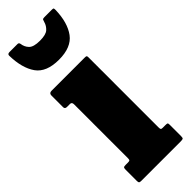

<svg xmlns="http://www.w3.org/2000/svg" viewBox="-254 -769 785 785"><g transform="rotate(-45 138.0 -377.0)"><path d="M40 -428.5H22.5Q10.5 -428.5 10.5 -439V-506.5Q10.5 -520 24.5 -520H216.5Q223.5 -520 225.8 -518.5Q228 -517 228 -510V-104Q228 -97 229.8 -94.2Q231.5 -91.5 238.5 -91.5H254.5Q263 -91.5 265.5 -90Q268 -88.5 268 -80V-14.5Q268 -4.5 265 -2.2Q262 0 251.5 0H23.5Q15.5 0 13 -2.2Q10.5 -4.5 10.5 -12.5V-77Q10.5 -86.5 13 -89Q15.5 -91.5 24.5 -91.5H38Q45.5 -91.5 48 -93.5Q50.5 -95.5 50.5 -103.5V-415.5Q50.5 -428.5 40 -428.5ZM136 -588Q63.5 -588 34.2 -629.5Q5 -671 3.5 -744Q3.5 -753.5 15 -753.5H61.5Q69 -753.5 70.5 -745.5Q73 -725.5 86.2 -711.8Q99.5 -698 136 -698Q170.5 -698 184 -710.2Q197.5 -722.5 202 -739Q204.5 -746 205.8 -749.8Q207 -753.5 216 -753.5H260Q267.5 -753.5 268.8 -751.2Q270 -749 270 -741.5Q268 -670 237.8 -629Q207.5 -588 136 -588Z"/></g></svg>

Font: Besley* Condensed Heavy
Style: Regular
Weight: 800
Width: 3
Designer: Owen Earl
Foundry: indestructible type*
Version: Version 3.000; ttfautohint (v1.8.3)